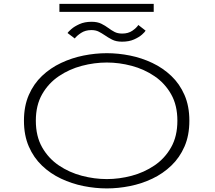

<svg xmlns="http://www.w3.org/2000/svg" viewBox="-20 -988 1140 1018"><path d="M546.5 11Q485.5 11 423 -1.5Q360.5 -14 303.8 -40.8Q247 -67.5 202.8 -109.8Q158.5 -152 132.8 -211.2Q107 -270.5 107 -348Q107 -425.5 132.8 -484.5Q158.5 -543.5 202.8 -585.5Q247 -627.5 303.8 -654.2Q360.5 -681 423 -693.5Q485.5 -706 546.5 -706Q607 -706 669.2 -693.5Q731.5 -681 787.8 -654.2Q844 -627.5 888.2 -585.5Q932.5 -543.5 958.2 -484.5Q984 -425.5 984 -348Q984 -270 958.2 -211Q932.5 -152 888.2 -109.8Q844 -67.5 787.8 -40.8Q731.5 -14 669.2 -1.5Q607 11 546.5 11ZM546.5 -38.5Q612 -38.5 678 -56Q744 -73.5 799 -110.8Q854 -148 887.2 -206.8Q920.5 -265.5 920.5 -348Q920.5 -430 887.2 -488.5Q854 -547 799 -584.2Q744 -621.5 678 -639Q612 -656.5 546.5 -656.5Q480.5 -656.5 414 -639Q347.5 -621.5 292.2 -584.2Q237 -547 203.5 -488.5Q170 -430 170 -348Q170 -265.5 203.5 -206.8Q237 -148 292.2 -110.8Q347.5 -73.5 414 -56Q480.5 -38.5 546.5 -38.5ZM627 -767Q595.5 -767 574.2 -778Q553 -789 535 -801.5Q519.5 -812 503.5 -820.2Q487.5 -828.5 464.5 -828.5Q432.5 -828.5 409.5 -813.2Q386.5 -798 376.5 -784L338 -813Q342 -819.5 358.2 -833.8Q374.5 -848 401.5 -860.2Q428.5 -872.5 465.5 -872.5Q496.5 -872.5 517.2 -862.2Q538 -852 554.5 -839.5Q570.5 -827.5 587.2 -818.8Q604 -810 628 -810Q660 -810 682 -825.2Q704 -840.5 713.5 -855.5L752 -825.5Q748.5 -818.5 732.8 -804.5Q717 -790.5 690.5 -778.8Q664 -767 627 -767ZM295 -925V-967.5H795V-925Z"/></svg>

Font: Trispace Expanded ExtraLight
Style: Regular
Weight: 200
Width: 7
Designer: Tyler Finck
Foundry: Etcetera Type Company
Version: Version 1.210; ttfautohint (v1.8.3)